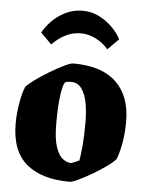

<svg xmlns="http://www.w3.org/2000/svg" viewBox="-51 -734 602 788"><g transform="rotate(5 249.5 -340.0)"><path d="M265 12Q150 12 87 -41Q24 -94 24 -207Q24 -251 32 -294.5Q40 -338 50 -360Q60 -372 86 -391Q112 -410 143 -428.5Q174 -447 200.5 -460Q227 -473 239 -473Q356 -473 415.5 -416Q475 -359 475 -254Q475 -204 467 -162Q459 -120 449 -97Q439 -85 414 -67Q389 -49 358.5 -31Q328 -13 302 -0.5Q276 12 265 12ZM265 -65Q268 -66 276 -69Q284 -72 291 -75.5Q298 -79 298 -79Q302 -102 305.5 -140Q309 -178 309 -239Q309 -279 302.5 -315Q296 -351 280 -374Q264 -397 235 -397Q230 -397 225 -396.5Q220 -396 214 -394Q204 -390 197 -343.5Q190 -297 190 -222Q190 -159 201.5 -125Q213 -91 230.5 -78Q248 -65 265 -65ZM259 -692Q296 -692 327.5 -675.5Q359 -659 382.5 -635Q406 -611 417 -588L372 -543Q350 -569 320 -584Q290 -599 259 -599Q225 -599 195.5 -584Q166 -569 141 -543L96 -588Q108 -611 131 -635Q154 -659 186.5 -675.5Q219 -692 259 -692Z"/></g></svg>

Font: Grenze Gotisch Black
Style: Regular
Weight: 900
Designer: Renata Polastri
Foundry: Omnibus-Type
Version: Version 1.001